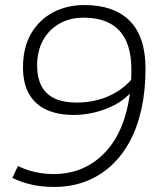

<svg xmlns="http://www.w3.org/2000/svg" viewBox="-20 -730 626 760"><path d="M314 -710Q432 -710 494 -647Q556 -584 556 -458Q556 -372 540 -299Q524 -226 493 -169Q462 -112 417.5 -72Q373 -32 317 -11Q261 10 194 10Q146 10 104 0.5Q62 -9 29 -26L51 -73Q83 -57 119 -49Q155 -41 192 -41Q255 -41 306.5 -63.5Q358 -86 397 -128Q448 -182 474 -266Q500 -350 500 -454Q500 -524 478.5 -569.5Q457 -615 415 -637.5Q373 -660 311 -660Q256 -660 214.5 -636Q173 -612 150 -570Q127 -528 127 -471Q127 -423 144 -390Q161 -357 196 -340.5Q231 -324 285 -324Q328 -324 369 -335Q410 -346 445 -368Q480 -390 506 -422L502 -368Q473 -335 434.5 -315Q396 -295 354.5 -285Q313 -275 272 -275Q209 -275 164 -295.5Q119 -316 95 -358Q71 -400 71 -463Q71 -541 102.5 -596Q134 -651 189 -680.5Q244 -710 314 -710Z"/></svg>

Font: Georama ExtraCondensed Thin Light
Style: Italic
Weight: 300
Italic angle: -9°
Version: Version 1.001